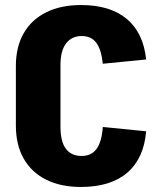

<svg xmlns="http://www.w3.org/2000/svg" viewBox="-20 -731 632 762"><path d="M301 11Q221 11 163 -18Q105 -47 74 -101.5Q43 -156 43 -233V-469Q43 -545 74 -599Q105 -653 163 -682Q221 -711 302 -711Q417 -711 483 -656Q549 -601 560 -495L388 -478Q382 -535 362 -561.5Q342 -588 304 -588Q265 -588 242.5 -559Q220 -530 220 -473V-228Q220 -169 241.5 -140.5Q263 -112 304 -112Q343 -112 363.5 -140.5Q384 -169 388 -227L560 -210Q551 -102 485 -45.5Q419 11 301 11Z"/></svg>

Font: Pathway Extreme Condensed ExtraBold
Style: Regular
Weight: 800
Width: 3
Version: Version 1.001;gftools[0.9.26]